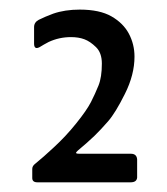

<svg xmlns="http://www.w3.org/2000/svg" viewBox="-20 -842 347 400"><path d="M57.7 -462.2Q47.2 -462.2 47.2 -471.2V-490.2Q47.2 -496.3 53.5 -501Q70.5 -514.8 91.8 -534.7Q117 -557.8 138.8 -585Q160.7 -612.2 169.5 -629.4Q178.3 -646.7 185.2 -663.8Q192.2 -681 192.2 -709.5Q192.2 -732 179.9 -743.9Q167.7 -755.8 155.8 -760.2Q143.8 -764.7 127.8 -764.7Q103.2 -764.7 81.3 -754.5Q70.8 -749 62.5 -743.8Q51 -737.8 51 -751.2V-785.5Q51 -795.5 60.7 -800.7Q73.7 -807.2 90.7 -813.5Q115 -822 146.2 -822Q187.5 -822 212.2 -807.9Q236.8 -793.8 248.5 -771.8Q260.2 -749.7 260.2 -724Q260.2 -686.3 240.3 -646.6Q220.5 -606.8 205.2 -589.3Q190 -571.8 176.7 -558.9Q163.3 -546 141.8 -528Q134 -521.5 144.7 -521.7H252.3Q264.7 -521.8 265.7 -510.2V-472Q264.7 -462.2 252.3 -462.2Z"/></svg>

Font: Vivano Light
Style: Regular
Weight: 300
Designer: Joe Prince, Josias Burgherr
Version: Version 2.064;September 19, 2022;FontCreator 14.0.0.2877 64-